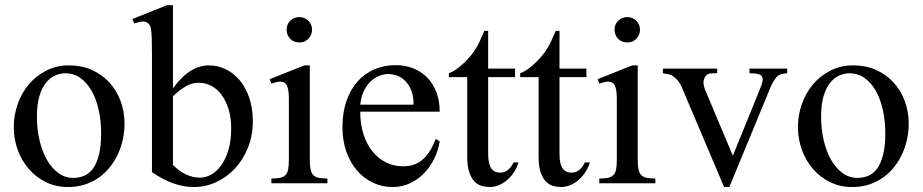

<svg xmlns="http://www.w3.org/2000/svg" viewBox="-20 -715 3600 749"><path d="M465.8 -231.9Q465.8 -203.1 459.7 -173.6Q453.6 -144 441.4 -116.7Q429.2 -89.4 410.6 -65.4Q392.1 -41.5 367.7 -23.7Q343.3 -5.9 312.5 4.4Q281.7 14.6 245.1 14.6Q198.2 14.6 159.4 -4.4Q120.6 -23.4 92.5 -55.7Q64.5 -87.9 49.1 -130.4Q33.7 -172.9 33.7 -219.2Q33.7 -264.6 48.6 -307.9Q63.5 -351.1 91.6 -384.8Q119.6 -418.5 159.7 -439.2Q199.7 -460 250 -460Q298.3 -460 337.9 -442.4Q377.4 -424.8 406 -394Q434.6 -363.3 450.2 -321.5Q465.8 -279.8 465.8 -231.9ZM374.5 -194.3Q374.5 -244.1 364.7 -287.1Q355 -330.1 336.9 -361.6Q318.8 -393.1 293 -411.1Q267.1 -429.2 234.9 -429.2Q215.8 -429.2 196 -420.9Q176.3 -412.6 160.2 -393.1Q144 -373.5 134 -341.1Q124 -308.6 124 -259.8Q124 -211.9 134 -168.5Q144 -125 162.6 -92.3Q181.2 -59.6 207.3 -40.3Q233.4 -21 265.6 -21Q290 -21 310.1 -30Q330.1 -39.1 344.2 -59.6Q358.4 -80.1 366.5 -113.3Q374.5 -146.5 374.5 -194.3Z M966.3 -241.7Q966.3 -186.5 947.5 -139.4Q928.7 -92.3 897 -58.1Q865.2 -23.9 823.5 -4.6Q781.7 14.6 735.4 14.6Q696.8 14.6 656.5 0.5Q616.2 -13.7 572.8 -43.5V-506.3Q572.8 -543.9 572 -565.9Q571.3 -587.9 569.3 -599.6Q567.4 -611.3 564.5 -616.2Q561.5 -621.1 557.1 -624.5Q549.3 -631.3 537.8 -631.1Q526.4 -630.9 503.4 -623.5L496.6 -641.1L631.8 -694.8H654.8V-370.1Q719.2 -460 794.9 -460Q829.1 -460 860.1 -445.1Q891.1 -430.2 914.8 -402.1Q938.5 -374 952.4 -333.5Q966.3 -293 966.3 -241.7ZM881.8 -213.9Q881.8 -255.9 871.6 -289.1Q861.3 -322.3 844.2 -345.2Q827.1 -368.2 804.2 -380.1Q781.2 -392.1 755.9 -392.1Q747.1 -392.1 736.8 -390.4Q726.6 -388.7 714.6 -383.3Q702.6 -377.9 688 -367.4Q673.3 -356.9 654.8 -339.8V-71.3Q678.2 -47.4 705.1 -34.7Q731.9 -22 760.3 -22Q782.2 -22 804 -33.9Q825.7 -45.9 843 -70.1Q860.4 -94.2 871.1 -130.1Q881.8 -166 881.8 -213.9Z M1197.3 -599.6Q1197.3 -578.6 1183.3 -564Q1169.4 -549.3 1147.9 -549.3Q1126.5 -549.3 1112.3 -563.5Q1098.1 -577.6 1098.1 -599.6Q1098.1 -610.4 1102.1 -619.4Q1106 -628.4 1112.8 -634.8Q1119.6 -641.1 1128.7 -644.8Q1137.7 -648.4 1147.9 -648.4Q1158.2 -648.4 1167.2 -644.5Q1176.3 -640.6 1182.9 -634Q1189.5 -627.4 1193.4 -618.7Q1197.3 -609.9 1197.3 -599.6ZM1038.6 0V-18.6Q1059.6 -18.6 1073 -21.5Q1086.4 -24.4 1094 -32.5Q1101.6 -40.5 1104.2 -54.9Q1106.9 -69.3 1106.9 -91.8V-331.1Q1106.9 -363.3 1099.9 -379.9Q1092.8 -396.5 1073.2 -396.5Q1066.4 -396.5 1058.1 -394.5Q1049.8 -392.6 1038.6 -388.7L1032.2 -406.2L1167.5 -460H1188.5V-91.8Q1188.5 -69.3 1191.4 -54.9Q1194.3 -40.5 1201.9 -32.5Q1209.5 -24.4 1222.9 -21.5Q1236.3 -18.6 1257.3 -18.6V0Z M1695.3 -163.6Q1690.4 -130.9 1675.3 -98.9Q1660.2 -66.9 1636.7 -41.7Q1613.3 -16.6 1581.5 -1Q1549.8 14.6 1511.2 14.6Q1471.7 14.6 1436 -1.7Q1400.4 -18.1 1373.8 -48.6Q1347.2 -79.1 1331.5 -122.3Q1315.9 -165.5 1315.9 -218.8Q1315.9 -275.4 1331.3 -320.3Q1346.7 -365.2 1374.3 -396.5Q1401.9 -427.7 1439.9 -444.3Q1478 -460.9 1523.4 -460.9Q1560.5 -460.9 1592 -448.5Q1623.5 -436 1646.5 -412.6Q1669.4 -389.2 1682.4 -355.5Q1695.3 -321.8 1695.3 -279.3H1385.3Q1385.3 -229.5 1398.4 -189.9Q1411.6 -150.4 1434.1 -123Q1456.5 -95.7 1486.1 -81.3Q1515.6 -66.9 1548.3 -66.4Q1570.3 -65.9 1589.1 -71Q1607.9 -76.2 1624 -88.6Q1640.1 -101.1 1654.1 -121.8Q1668 -142.6 1679.7 -173.3ZM1593.3 -306.6Q1593.3 -343.8 1582.5 -366.9Q1571.8 -390.1 1556.6 -403.3Q1541.5 -416.5 1524.9 -421.4Q1508.3 -426.3 1496.1 -426.3Q1476.6 -426.3 1457.8 -418.5Q1439 -410.6 1423.8 -395.5Q1408.7 -380.4 1398.4 -357.9Q1388.2 -335.4 1385.3 -306.6Z M2002.9 -81.5Q1995.1 -56.6 1981.9 -38.6Q1968.8 -20.5 1953.6 -8.8Q1938.5 2.9 1922.1 8.8Q1905.8 14.6 1891.1 14.6Q1875 14.6 1859.4 10.3Q1843.8 5.9 1831.1 -7.1Q1818.4 -20 1810.5 -43.2Q1802.7 -66.4 1802.7 -104V-414.1H1731V-429.2Q1751 -436.5 1773.2 -454.8Q1795.4 -473.1 1814.5 -495.6Q1821.3 -503.9 1826.7 -511.2Q1832 -518.6 1838.4 -529.1Q1844.7 -539.6 1852.1 -555.2Q1859.4 -570.8 1869.6 -594.7H1884.3V-447.3H1989.3V-414.1H1884.3V-115.7Q1884.3 -93.8 1887.7 -79.6Q1891.1 -65.4 1897.2 -57.1Q1903.3 -48.8 1911.4 -45.4Q1919.4 -42 1928.7 -41.5Q1946.8 -40.5 1960.7 -51.5Q1974.6 -62.5 1983.4 -81.5Z M2281.2 -81.5Q2273.4 -56.6 2260.3 -38.6Q2247.1 -20.5 2231.9 -8.8Q2216.8 2.9 2200.4 8.8Q2184.1 14.6 2169.4 14.6Q2153.3 14.6 2137.7 10.3Q2122.1 5.9 2109.4 -7.1Q2096.7 -20 2088.9 -43.2Q2081.1 -66.4 2081.1 -104V-414.1H2009.3V-429.2Q2029.3 -436.5 2051.5 -454.8Q2073.7 -473.1 2092.8 -495.6Q2099.6 -503.9 2105 -511.2Q2110.4 -518.6 2116.7 -529.1Q2123 -539.6 2130.4 -555.2Q2137.7 -570.8 2147.9 -594.7H2162.6V-447.3H2267.6V-414.1H2162.6V-115.7Q2162.6 -93.8 2166 -79.6Q2169.4 -65.4 2175.5 -57.1Q2181.6 -48.8 2189.7 -45.4Q2197.8 -42 2207 -41.5Q2225.1 -40.5 2239 -51.5Q2252.9 -62.5 2261.7 -81.5Z M2476.6 -599.6Q2476.6 -578.6 2462.6 -564Q2448.7 -549.3 2427.2 -549.3Q2405.8 -549.3 2391.6 -563.5Q2377.4 -577.6 2377.4 -599.6Q2377.4 -610.4 2381.3 -619.4Q2385.3 -628.4 2392.1 -634.8Q2398.9 -641.1 2408 -644.8Q2417 -648.4 2427.2 -648.4Q2437.5 -648.4 2446.5 -644.5Q2455.6 -640.6 2462.2 -634Q2468.8 -627.4 2472.7 -618.7Q2476.6 -609.9 2476.6 -599.6ZM2317.9 0V-18.6Q2338.9 -18.6 2352.3 -21.5Q2365.7 -24.4 2373.3 -32.5Q2380.9 -40.5 2383.5 -54.9Q2386.2 -69.3 2386.2 -91.8V-331.1Q2386.2 -363.3 2379.2 -379.9Q2372.1 -396.5 2352.5 -396.5Q2345.7 -396.5 2337.4 -394.5Q2329.1 -392.6 2317.9 -388.7L2311.5 -406.2L2446.8 -460H2467.8V-91.8Q2467.8 -69.3 2470.7 -54.9Q2473.6 -40.5 2481.2 -32.5Q2488.8 -24.4 2502.2 -21.5Q2515.6 -18.6 2536.6 -18.6V0Z M3050.8 -429.2Q3037.6 -428.2 3029.1 -426Q3020.5 -423.8 3014.2 -419.4Q3005.9 -411.1 2998.5 -399.4Q2991.2 -387.7 2983.9 -370.1L2825.2 14.6H2804.7L2644 -364.7Q2639.2 -377 2634.3 -385.7Q2629.4 -394.5 2624 -400.9Q2618.7 -407.2 2612.8 -412.1Q2606.9 -417 2600.1 -421.4Q2595.7 -423.8 2587.4 -425.3Q2579.1 -426.8 2565.9 -429.2V-447.3H2777.8V-429.2H2763.7Q2754.4 -429.2 2746.6 -427.5Q2738.8 -425.8 2734.9 -420.4Q2725.1 -410.2 2724.4 -394.5Q2723.6 -378.9 2734.9 -354.5L2838.9 -107.4L2943.4 -364.7Q2952.1 -385.3 2954.6 -397.5Q2957 -409.7 2951.7 -418Q2950.2 -419.9 2947.5 -421.9Q2944.8 -423.8 2939.7 -425.5Q2934.6 -427.2 2926 -428.2Q2917.5 -429.2 2903.8 -429.2V-447.3H3050.8Z M3524.9 -231.9Q3524.9 -203.1 3518.8 -173.6Q3512.7 -144 3500.5 -116.7Q3488.3 -89.4 3469.7 -65.4Q3451.2 -41.5 3426.8 -23.7Q3402.3 -5.9 3371.6 4.4Q3340.8 14.6 3304.2 14.6Q3257.3 14.6 3218.5 -4.4Q3179.7 -23.4 3151.6 -55.7Q3123.5 -87.9 3108.2 -130.4Q3092.8 -172.9 3092.8 -219.2Q3092.8 -264.6 3107.7 -307.9Q3122.6 -351.1 3150.6 -384.8Q3178.7 -418.5 3218.8 -439.2Q3258.8 -460 3309.1 -460Q3357.4 -460 3397 -442.4Q3436.5 -424.8 3465.1 -394Q3493.7 -363.3 3509.3 -321.5Q3524.9 -279.8 3524.9 -231.9ZM3433.6 -194.3Q3433.6 -244.1 3423.8 -287.1Q3414.1 -330.1 3396 -361.6Q3377.9 -393.1 3352.1 -411.1Q3326.2 -429.2 3293.9 -429.2Q3274.9 -429.2 3255.1 -420.9Q3235.4 -412.6 3219.2 -393.1Q3203.1 -373.5 3193.1 -341.1Q3183.1 -308.6 3183.1 -259.8Q3183.1 -211.9 3193.1 -168.5Q3203.1 -125 3221.7 -92.3Q3240.2 -59.6 3266.4 -40.3Q3292.5 -21 3324.7 -21Q3349.1 -21 3369.1 -30Q3389.2 -39.1 3403.3 -59.6Q3417.5 -80.1 3425.5 -113.3Q3433.6 -146.5 3433.6 -194.3Z"/></svg>

Font: Doulos SIL Am
Style: Regular
Weight: 400
Designer: Walt Agee, Victor Gaultney, Peter Martin, Debbi Hosken, Becca Hirsbrunner
Foundry: SIL International
Version: Version 5.000